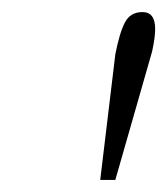

<svg xmlns="http://www.w3.org/2000/svg" viewBox="-20 -746 277 318"><path d="M171 -656Q178 -692 187 -709Q196 -726 216 -726Q237 -726 237 -698Q237 -684 232 -661L171 -448H146Z"/></svg>

Font: Taviraj ExtraLight
Style: Italic
Weight: 275
Italic angle: -12°
Designer: Katatrad Team
Foundry: CadsonDemak
Version: Version 1.001